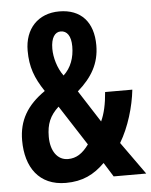

<svg xmlns="http://www.w3.org/2000/svg" viewBox="-53 -768 648 822"><g transform="rotate(-5 271.5 -357.0)"><path d="M232 -724C141 -724 83 -662 83 -568C83 -498 101 -450 141 -390C63 -336 26 -273 26 -187C26 -72 82 10 197 10C269 10 319 -15 365 -61L403 0H543L443 -140C482 -205 507 -290 515 -363H398C394 -312 385 -271 370 -239L282 -376C344 -430 378 -488 378 -566C378 -665 326 -724 232 -724ZM231 -638C258 -638 275 -615 275 -570C275 -522 260 -479 227 -449C202 -483 189 -530 189 -567C189 -614 206 -638 231 -638ZM194 -318 305 -146C278 -109 251 -91 215 -91C169 -91 141 -133 141 -193C141 -248 156 -283 194 -318Z"/></g></svg>

Font: Noto Sans Khmer ExtraCondensed SemiBold
Style: Regular
Weight: 600
Width: 2
Designer: Danh Hong and the Monotype Design Team
Foundry: Monotype Imaging Inc.
Version: Version 2.004